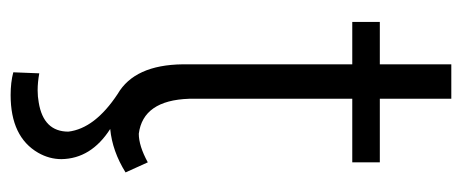

<svg xmlns="http://www.w3.org/2000/svg" viewBox="-269 -391 852 354"><g transform="rotate(90 157.0 -214.0)"><path d="M155.3 192.4Q232.4 192.4 261.7 141.6Q273.4 121.1 273.4 98.6Q272.5 43.9 217.8 8.8Q258.8 4.9 297.9 -19.5L279.3 -60.5Q249 -43.9 226.6 -43.9Q165 -51.8 162.1 -136.7V-437.5H279.3V-488.3H162.1V-620.1H98.6V-488.3H20.5V-437.5H98.6V-125Q99.6 -36.1 153.3 -4.9Q216.8 37.1 222.7 85.9Q222.7 131.8 168.9 140.6Q158.2 142.6 146.5 142.6Q131.8 142.6 115.2 139.6L113.3 187.5Q131.8 192.4 155.3 192.4Z"/></g></svg>

Font: Yaldevi Colombo
Style: Regular
Weight: 400
Designer: Sol Matas, Denzil Rajitha, Kosala Senevirathne and Pathum Egodawatta
Foundry: Mooniak
Version: Version 1.020 ; ttfautohint (v1.6)